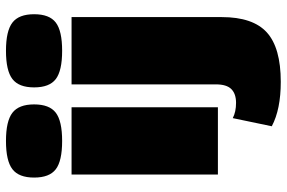

<svg xmlns="http://www.w3.org/2000/svg" viewBox="-182 -582 979 656"><g transform="rotate(-90 308.0 -254.5)"><path d="M250.5 -554Q222.2 -532.2 153.8 -532.2Q85.4 -532.2 57.1 -554Q28.8 -575.7 28.8 -627.9Q28.8 -680.2 57.4 -702.1Q85.9 -724.1 153.8 -724.1Q221.7 -724.1 250.2 -702.1Q278.8 -680.2 278.8 -627.9Q278.8 -575.7 250.5 -554ZM558.6 -554Q530.3 -532.2 461.9 -532.2Q393.6 -532.2 365.2 -554Q336.9 -575.7 336.9 -627.9Q336.9 -680.2 365.5 -702.1Q394 -724.1 461.9 -724.1Q529.8 -724.1 558.3 -702.1Q586.9 -680.2 586.9 -627.9Q586.9 -575.7 558.6 -554ZM269 -500V0H39.1V-500ZM577.1 -500V13.2Q577.1 119.6 524.7 167.2Q472.2 214.8 356 214.8Q261.7 214.8 204.1 184.1L231.9 50.8Q253.4 62 284.2 62Q314.9 62 331.1 45.9Q347.2 29.8 347.2 -6.8V-500Z"/></g></svg>

Font: Work Sans Black
Style: Regular
Weight: 900
Designer: Wei Huang
Foundry: Wei Huang
Version: Version 2.012